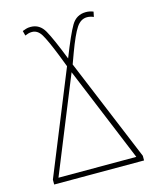

<svg xmlns="http://www.w3.org/2000/svg" viewBox="-110 -802 720 879"><g transform="rotate(-15 250.0 -362.5)"><path d="M463 0V-22L261 -509L280 -561Q309 -639 329.5 -670Q350 -701 380 -701Q395 -701 411 -694L416 -718Q399 -725 381 -725Q336 -725 312.5 -685.5Q289 -646 248 -541Q208 -643 185 -684Q162 -725 119 -725Q106 -725 97 -722Q88 -719 80 -716L86 -693Q93 -696 101 -698.5Q109 -701 119 -701Q146 -701 163.5 -672Q181 -643 212 -565L234 -508L37 -23V0ZM247 -476 433 -25H64Z"/></g></svg>

Font: Noto Sans Mono UI Condensed Thin
Style: Regular
Weight: 250
Width: 3
Designer: Monotype Design team
Foundry: Monotype Imaging Inc.
Version: 1.000